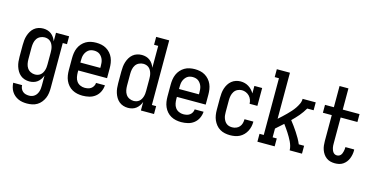

<svg xmlns="http://www.w3.org/2000/svg" viewBox="-89 -1196 3678 1880"><g transform="rotate(15 1750.0 -256.0)"><path d="M247 223Q224 223 201.5 219.5Q179 216 158 206.5Q137 197 119.5 182Q102 167 90 147.5Q78 128 72 105.5Q66 83 65 61H155Q155 78 162 94.5Q169 111 182 122.5Q195 134 212 138.5Q229 143 247 143Q262 143 276.5 138.5Q291 134 303 124.5Q315 115 323 102Q331 89 335.5 74.5Q340 60 341.5 45Q343 30 343 15V-87Q336 -67 323.5 -48.5Q311 -30 294 -17Q277 -4 256 2Q235 8 213 8Q188 8 164.5 0.5Q141 -7 122.5 -22.5Q104 -38 91.5 -59Q79 -80 71.5 -103.5Q64 -127 61.5 -151.5Q59 -176 59 -200V-320Q59 -344 61.5 -368.5Q64 -393 71.5 -416.5Q79 -440 91.5 -461Q104 -482 122.5 -497.5Q141 -513 164.5 -520.5Q188 -528 213 -528Q235 -528 256 -522Q277 -516 294 -503Q311 -490 323.5 -471.5Q336 -453 343 -433V-520H476V-440H433V15Q433 41 429.5 67.5Q426 94 415.5 118.5Q405 143 388 164Q371 185 348.5 198.5Q326 212 299.5 217.5Q273 223 247 223ZM249 -72Q264 -72 278.5 -76.5Q293 -81 304.5 -90.5Q316 -100 323.5 -113Q331 -126 335.5 -140.5Q340 -155 341.5 -170Q343 -185 343 -200V-320Q343 -335 341.5 -350Q340 -365 335.5 -379.5Q331 -394 323.5 -407Q316 -420 304.5 -429.5Q293 -439 278.5 -443.5Q264 -448 249 -448Q226 -448 204.5 -437.5Q183 -427 170.5 -408Q158 -389 153.5 -366Q149 -343 149 -320V-200Q149 -177 153.5 -154Q158 -131 170.5 -112Q183 -93 204.5 -82.5Q226 -72 249 -72Z M752 8Q725 8 698.5 2.5Q672 -3 648.5 -16Q625 -29 607 -49.5Q589 -70 578 -95Q567 -120 563 -146.5Q559 -173 559 -200V-320Q559 -347 563 -373.5Q567 -400 577.5 -424.5Q588 -449 606 -469.5Q624 -490 647 -503.5Q670 -517 696.5 -522.5Q723 -528 750 -528Q777 -528 803.5 -522.5Q830 -517 853 -503.5Q876 -490 894 -469.5Q912 -449 922.5 -424.5Q933 -400 937 -373.5Q941 -347 941 -320V-220H649V-200Q649 -177 653.5 -153.5Q658 -130 671.5 -111Q685 -92 707 -82Q729 -72 752 -72Q769 -72 786 -75.5Q803 -79 817 -89Q831 -99 839.5 -114.5Q848 -130 849 -147H939Q937 -113 922 -81.5Q907 -50 880 -29Q853 -8 819.5 0Q786 8 752 8ZM649 -300H851V-320Q851 -335 849.5 -350.5Q848 -366 843 -380.5Q838 -395 829 -408Q820 -421 808 -430.5Q796 -440 780.5 -444Q765 -448 750 -448Q735 -448 719.5 -444Q704 -440 692 -430.5Q680 -421 671 -408Q662 -395 657 -380.5Q652 -366 650.5 -350.5Q649 -335 649 -320Z M1213 8Q1188 8 1164.5 0.5Q1141 -7 1122.5 -22.5Q1104 -38 1091.5 -59Q1079 -80 1071.5 -103.5Q1064 -127 1061.5 -151.5Q1059 -176 1059 -200V-320Q1059 -344 1061.5 -368.5Q1064 -393 1071.5 -416.5Q1079 -440 1091.5 -461Q1104 -482 1122.5 -497.5Q1141 -513 1164.5 -520.5Q1188 -528 1213 -528Q1235 -528 1256 -522Q1277 -516 1294 -503Q1311 -490 1323.5 -471.5Q1336 -453 1343 -433V-655H1301V-735H1433V-80H1476V0H1343V-87Q1336 -67 1323.5 -48.5Q1311 -30 1294 -17Q1277 -4 1256 2Q1235 8 1213 8ZM1249 -72Q1264 -72 1278.5 -76.5Q1293 -81 1304.5 -90.5Q1316 -100 1323.5 -113Q1331 -126 1335.5 -140.5Q1340 -155 1341.5 -170Q1343 -185 1343 -200V-320Q1343 -335 1341.5 -350Q1340 -365 1335.5 -379.5Q1331 -394 1323.5 -407Q1316 -420 1304.5 -429.5Q1293 -439 1278.5 -443.5Q1264 -448 1249 -448Q1226 -448 1204.5 -437.5Q1183 -427 1170.5 -408Q1158 -389 1153.5 -366Q1149 -343 1149 -320V-200Q1149 -177 1153.5 -154Q1158 -131 1170.5 -112Q1183 -93 1204.5 -82.5Q1226 -72 1249 -72Z M1752 8Q1725 8 1698.5 2.5Q1672 -3 1648.5 -16Q1625 -29 1607 -49.5Q1589 -70 1578 -95Q1567 -120 1563 -146.5Q1559 -173 1559 -200V-320Q1559 -347 1563 -373.5Q1567 -400 1577.5 -424.5Q1588 -449 1606 -469.5Q1624 -490 1647 -503.5Q1670 -517 1696.5 -522.5Q1723 -528 1750 -528Q1777 -528 1803.5 -522.5Q1830 -517 1853 -503.5Q1876 -490 1894 -469.5Q1912 -449 1922.5 -424.5Q1933 -400 1937 -373.5Q1941 -347 1941 -320V-220H1649V-200Q1649 -177 1653.5 -153.5Q1658 -130 1671.5 -111Q1685 -92 1707 -82Q1729 -72 1752 -72Q1769 -72 1786 -75.5Q1803 -79 1817 -89Q1831 -99 1839.5 -114.5Q1848 -130 1849 -147H1939Q1937 -113 1922 -81.5Q1907 -50 1880 -29Q1853 -8 1819.5 0Q1786 8 1752 8ZM1649 -300H1851V-320Q1851 -335 1849.5 -350.5Q1848 -366 1843 -380.5Q1838 -395 1829 -408Q1820 -421 1808 -430.5Q1796 -440 1780.5 -444Q1765 -448 1750 -448Q1735 -448 1719.5 -444Q1704 -440 1692 -430.5Q1680 -421 1671 -408Q1662 -395 1657 -380.5Q1652 -366 1650.5 -350.5Q1649 -335 1649 -320Z M2247 8Q2221 8 2194.5 2.5Q2168 -3 2145 -16.5Q2122 -30 2105 -51Q2088 -72 2077.5 -96Q2067 -120 2063 -146.5Q2059 -173 2059 -200V-320Q2059 -344 2061.5 -368.5Q2064 -393 2071.5 -416.5Q2079 -440 2092 -461Q2105 -482 2124 -497.5Q2143 -513 2166.5 -520.5Q2190 -528 2214 -528Q2236 -528 2256.5 -522.5Q2277 -517 2295.5 -505.5Q2314 -494 2328.5 -478.5Q2343 -463 2354 -444V-520H2433V-339H2354Q2354 -360 2346 -380.5Q2338 -401 2323.5 -416Q2309 -431 2289 -439.5Q2269 -448 2248 -448Q2225 -448 2204 -437.5Q2183 -427 2170.5 -407.5Q2158 -388 2153.5 -365.5Q2149 -343 2149 -320V-200Q2149 -185 2150.5 -169.5Q2152 -154 2157 -139.5Q2162 -125 2170 -112Q2178 -99 2190 -89.5Q2202 -80 2217 -76Q2232 -72 2247 -72Q2268 -72 2287.5 -79.5Q2307 -87 2320.5 -102.5Q2334 -118 2339.5 -138Q2345 -158 2345 -179V-180H2435V-178Q2435 -153 2429.5 -128.5Q2424 -104 2412.5 -82Q2401 -60 2383.5 -42Q2366 -24 2344 -12.5Q2322 -1 2297 3.5Q2272 8 2247 8Z M2524 0V-80H2567V-655H2524V-735H2657V-268Q2677 -286 2696.5 -304Q2716 -322 2735 -341Q2754 -360 2772 -380Q2790 -400 2805 -422Q2820 -444 2831.5 -468.5Q2843 -493 2843 -520H2976V-440H2911Q2899 -419 2885 -399Q2871 -379 2855.5 -360.5Q2840 -342 2823 -324.5Q2806 -307 2789 -290Q2808 -266 2826.5 -240.5Q2845 -215 2862 -189Q2879 -163 2894.5 -136Q2910 -109 2922 -80H2976V0H2851Q2851 -22 2844.5 -44Q2838 -66 2828.5 -86Q2819 -106 2807.5 -125.5Q2796 -145 2784 -164Q2772 -183 2759 -201Q2746 -219 2733 -237Q2714 -220 2695 -203Q2676 -186 2657 -169V-80H2699V0Z M3310 8Q3287 8 3265 2.5Q3243 -3 3224.5 -16.5Q3206 -30 3193 -49Q3180 -68 3172.5 -89.5Q3165 -111 3162.5 -133.5Q3160 -156 3160 -178V-440H3070V-520H3160V-735H3250V-520H3420V-440H3250V-178Q3250 -167 3250.5 -155.5Q3251 -144 3253.5 -133Q3256 -122 3260 -111.5Q3264 -101 3271 -91.5Q3278 -82 3288 -77Q3298 -72 3310 -72Q3320 -72 3330 -76Q3340 -80 3347 -88Q3354 -96 3358 -105.5Q3362 -115 3364.5 -125.5Q3367 -136 3368.5 -146Q3370 -156 3370 -167V-172H3459Q3459 -170 3459.5 -167.5Q3460 -165 3460 -162Q3460 -141 3456 -120Q3452 -99 3444 -79Q3436 -59 3422.5 -42Q3409 -25 3391 -13Q3373 -1 3352 3.5Q3331 8 3310 8Z"/></g></svg>

Font: Iosevka Curly Slab Medium
Style: Regular
Weight: 500
Monospace: yes
Designer: Belleve Invis
Foundry: Belleve Invis
Version: Version 22.1.2; ttfautohint (v1.8.4)